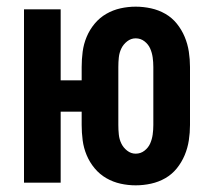

<svg xmlns="http://www.w3.org/2000/svg" viewBox="-20 -548 634 576"><path d="M387 8Q364 8 341.5 3Q319 -2 299 -13.5Q279 -25 264 -43Q249 -61 240 -82.5Q231 -104 228 -127Q225 -150 225 -173V-213H162V0H52V-520H162V-307H225V-347Q225 -370 228 -393Q231 -416 240 -437.5Q249 -459 264 -477Q279 -495 299 -506.5Q319 -518 341.5 -523Q364 -528 387 -528Q410 -528 433 -523Q456 -518 476 -506.5Q496 -495 510.5 -477Q525 -459 534 -437.5Q543 -416 546.5 -393Q550 -370 550 -347V-173Q550 -150 546.5 -127Q543 -104 534 -82.5Q525 -61 510.5 -43Q496 -25 476 -13.5Q456 -2 433 3Q410 8 387 8ZM387 -87Q402 -87 413.5 -96Q425 -105 430.5 -117.5Q436 -130 438 -144Q440 -158 440 -173V-347Q440 -362 438 -376Q436 -390 430.5 -402.5Q425 -415 413.5 -424Q402 -433 387 -433Q373 -433 361.5 -424Q350 -415 344 -402.5Q338 -390 336.5 -376Q335 -362 335 -347V-173Q335 -158 336.5 -144Q338 -130 344 -117.5Q350 -105 361.5 -96Q373 -87 387 -87Z"/></svg>

Font: Iosevka QP
Style: Bold
Weight: 700
Designer: Belleve Invis
Foundry: Belleve Invis
Version: Version 20.0.0; ttfautohint (v1.8.4)